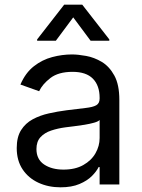

<svg xmlns="http://www.w3.org/2000/svg" viewBox="-20 -784 604 816"><path d="M237.2 12.1Q185.4 12.1 143.1 -7.5Q100.9 -27 76 -64.3Q51.1 -101.6 51.1 -154.8Q51.1 -201.7 69.6 -231Q88.1 -260.3 119 -277Q149.9 -293.7 187.3 -302Q224.8 -310.4 262.8 -315.3Q312.5 -321.7 343.6 -325.1Q374.6 -328.5 389 -336.6Q403.4 -344.8 403.4 -365.1V-367.9Q403.4 -420.5 374.8 -449.6Q346.2 -478.7 288.4 -478.7Q228.3 -478.7 194.2 -452.4Q160.2 -426.1 146.3 -396.3L66.8 -424.7Q88.1 -474.4 123.8 -502.3Q159.4 -530.2 201.9 -541.4Q244.3 -552.6 285.5 -552.6Q311.8 -552.6 346.1 -546.3Q380.3 -540.1 412.5 -521Q444.6 -501.8 465.9 -463.1Q487.2 -424.4 487.2 -359.4V0H403.4V-73.9H399.1Q390.6 -56.1 370.7 -36Q350.9 -16 317.8 -2Q284.8 12.1 237.2 12.1ZM250 -63.2Q299.7 -63.2 334 -82.6Q368.3 -101.9 385.8 -132.6Q403.4 -163.4 403.4 -197.4V-274.1Q398.1 -267.8 380.1 -262.6Q362.2 -257.5 339 -253.7Q315.7 -250 293.9 -247.3Q272 -244.7 258.5 -242.9Q225.9 -238.6 197.6 -229.2Q169.4 -219.8 152.2 -201.2Q134.9 -182.5 134.9 -150.6Q134.9 -106.9 167.4 -85Q199.9 -63.2 250 -63.2ZM365.1 -610.8 291.2 -710.2 217.3 -610.8H137.8V-616.5L252.8 -764.2H329.5L444.6 -616.5V-610.8Z"/></svg>

Font: Inter Alia
Style: Regular
Weight: 400
Designer: Rasmus Andersson (Latin, Greek, Cyrillic etc.) and Evan from Shavian.info (Shavian, old style figures)
Foundry: Shavian.info
Version: Version 0.001;git-37ab20767